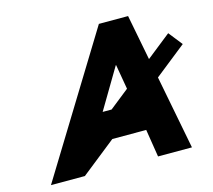

<svg xmlns="http://www.w3.org/2000/svg" viewBox="-114 -965 1228 1105"><g transform="rotate(-15 500.0 -412.5)"><path d="M623.8 -422.7 507.1 -330H453.9L596.4 -570H598.4ZM812.6 -439.1 1000.2 -588 935.4 -670 790.2 -554.8 738 -825H564L57.5 0H259.5L467.3 -165H669.2L695.5 0H897.5Z"/></g></svg>

Font: Hussar
Style: BdOblTwo
Weight: 700
Foundry: Cannot Into Space Fonts
Version: Version 2.00